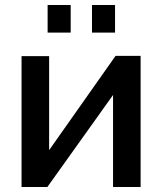

<svg xmlns="http://www.w3.org/2000/svg" viewBox="-20 -746 646 766"><path d="M66 0V-522H176V-147L441 -523H541V0H431V-367L169 0ZM170 -616V-726H262V-616ZM347 -616V-726H439V-616Z"/></svg>

Font: Raleway SemiBold
Style: Regular
Weight: 600
Designer: Matt McInerney, Pablo Impallari, Rodrigo Fuenzalida
Foundry: Matt McInerney, Pablo Impallari, Rodrigo Fuenzalida
Version: Version 4.026